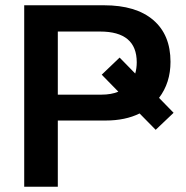

<svg xmlns="http://www.w3.org/2000/svg" viewBox="-20 -708 707 728"><path d="M509.3 -277.8Q455.1 -251 380.4 -251H199.2V0H71.8V-688H374.5Q495.6 -688 561 -632.1Q626.5 -576.2 626.5 -473.6Q626.5 -394 583 -336.9L638.2 -280.3L570.3 -215.8ZM498.5 -471.7Q498.5 -588.4 359.9 -588.4H199.2V-349.1H363.8Q402.3 -349.1 428.7 -360.4L365.7 -424.8L433.6 -489.7L492.7 -429.2Q498.5 -449.2 498.5 -471.7Z"/></svg>

Font: Arimo SemiBold
Style: Regular
Weight: 600
Designer: Steve Matteson
Foundry: Monotype Imaging Inc.
Version: Version 1.33